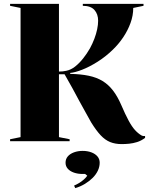

<svg xmlns="http://www.w3.org/2000/svg" viewBox="-20 -728 784 990"><path d="M608 15Q574 15 548 4.5Q522 -6 499 -30.5Q476 -55 450 -97Q436 -123 420.5 -150Q405 -177 388.5 -208Q372 -239 353.5 -273Q335 -307 313 -345H284V-21L339 -10V0H32V-10L86 -21V-687L32 -698V-708H284V-359Q294 -359 303.5 -360Q313 -361 322 -363Q346 -368 367.5 -385Q389 -402 408.5 -426.5Q428 -451 444 -479Q457 -503 466.5 -528Q476 -553 481 -577Q486 -601 486 -621Q486 -655 467 -676.5Q448 -698 407 -698V-708H720V-698L667 -687Q667 -648 653 -609.5Q639 -571 615.5 -536Q592 -501 562 -472Q525 -436 483 -409.5Q441 -383 403.5 -368.5Q366 -354 342 -352V-347Q396 -346 437 -337.5Q478 -329 508.5 -310.5Q539 -292 562.5 -261.5Q586 -231 605 -187Q626 -138 643 -106.5Q660 -75 676 -57.5Q692 -40 709 -30Q718 -25 728 -27V-17Q708 -2 687 4.5Q666 11 646 13Q626 15 608 15ZM368 242 362 229Q376 223 389 215Q402 207 413 197Q424 187 430 178L419 169H406Q381 169 361 162Q341 155 329.5 142Q318 129 318 111Q318 92 329.5 78.5Q341 65 361.5 57.5Q382 50 406 50Q431 50 451 57.5Q471 65 482.5 78.5Q494 92 494 111Q494 132 484.5 152Q475 172 458 189Q441 206 418 220Q395 234 368 242Z"/></svg>

Font: Kalnia SemiBold
Style: Regular
Weight: 600
Designer: Frida Medrano
Foundry: Frida Medrano
Version: Version 1.105